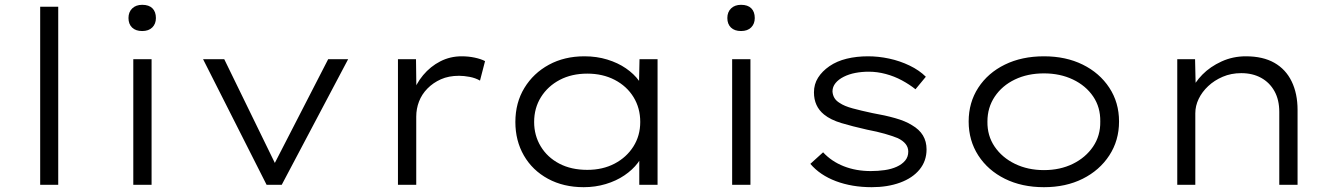

<svg xmlns="http://www.w3.org/2000/svg" viewBox="-20 -768 5568 798"><path d="M147 0V-740H222V0Z M534 0V-522H610V0ZM571 -639Q544 -639 529 -653.5Q514 -668 514 -693Q514 -718 529.5 -733Q545 -748 571 -748Q599 -748 613.5 -733.5Q628 -719 628 -693Q628 -669 613 -654Q598 -639 571 -639Z M1088 0 824 -522H912L1130 -75L1108 -63L1344 -522H1427L1151 0Z M1634 0V-522H1709L1711 -368L1694 -374Q1708 -419 1738.5 -455.5Q1769 -492 1810 -513Q1851 -534 1899 -534Q1927 -534 1953 -528.5Q1979 -523 1996 -514L1975 -433Q1956 -444 1932 -448.5Q1908 -453 1888 -453Q1845 -453 1812.5 -438.5Q1780 -424 1756.5 -400Q1733 -376 1721.5 -346Q1710 -316 1710 -283V0Z M2406 10Q2322 10 2257.5 -25Q2193 -60 2157.5 -121.5Q2122 -183 2122 -261Q2122 -341 2159.5 -402.5Q2197 -464 2261.5 -499Q2326 -534 2409 -534Q2460 -534 2504 -520.5Q2548 -507 2581.5 -484Q2615 -461 2636 -432Q2657 -403 2660 -375L2635 -381L2638 -522H2713V0H2637V-139L2657 -150Q2653 -120 2631 -91Q2609 -62 2575 -39Q2541 -16 2497.5 -3Q2454 10 2406 10ZM2421 -62Q2485 -62 2534.5 -88Q2584 -114 2612.5 -159Q2641 -204 2641 -261Q2641 -319 2613 -364.5Q2585 -410 2535 -436Q2485 -462 2421 -462Q2356 -462 2306.5 -436Q2257 -410 2228.5 -364.5Q2200 -319 2200 -261Q2200 -205 2227.5 -159.5Q2255 -114 2304.5 -88Q2354 -62 2421 -62Z M3023 0V-522H3099V0ZM3060 -639Q3033 -639 3018 -653.5Q3003 -668 3003 -693Q3003 -718 3018.5 -733Q3034 -748 3060 -748Q3088 -748 3102.5 -733.5Q3117 -719 3117 -693Q3117 -669 3102 -654Q3087 -639 3060 -639Z M3603 10Q3521 10 3454.5 -15Q3388 -40 3348 -87L3401 -135Q3436 -97 3487 -77Q3538 -57 3599 -57Q3629 -57 3657 -61Q3685 -65 3707 -75Q3729 -85 3742 -100.5Q3755 -116 3755 -138Q3755 -173 3711 -194Q3689 -203 3657.5 -212Q3626 -221 3584 -229Q3522 -243 3477 -256.5Q3432 -270 3405 -292Q3384 -309 3373.5 -332Q3363 -355 3363 -384Q3363 -418 3380 -445Q3397 -472 3427.5 -493Q3458 -514 3499 -524Q3540 -534 3588 -534Q3631 -534 3675.5 -524.5Q3720 -515 3760.5 -495.5Q3801 -476 3828 -449L3785 -397Q3760 -417 3728.5 -434Q3697 -451 3661.5 -460.5Q3626 -470 3591 -470Q3562 -470 3535.5 -465Q3509 -460 3487 -449Q3465 -438 3452.5 -422.5Q3440 -407 3440 -388Q3441 -373 3448 -361Q3455 -349 3470 -340Q3489 -327 3524 -317.5Q3559 -308 3606 -298Q3658 -289 3700.5 -277Q3743 -265 3770 -248Q3801 -230 3816 -205Q3831 -180 3831 -147Q3831 -99 3802 -63.5Q3773 -28 3721 -9Q3669 10 3603 10Z M4319 10Q4227 10 4156.5 -25Q4086 -60 4046 -122Q4006 -184 4006 -263Q4006 -342 4046 -403.5Q4086 -465 4156.5 -499.5Q4227 -534 4319 -534Q4410 -534 4480 -499.5Q4550 -465 4590.5 -403.5Q4631 -342 4631 -263Q4631 -184 4590.5 -122Q4550 -60 4480 -25Q4410 10 4319 10ZM4319 -61Q4386 -61 4439 -87Q4492 -113 4523 -158.5Q4554 -204 4553 -263Q4554 -322 4523.5 -367Q4493 -412 4439.5 -437.5Q4386 -463 4319 -463Q4251 -463 4198 -437.5Q4145 -412 4114.5 -366.5Q4084 -321 4084 -263Q4083 -204 4114 -158.5Q4145 -113 4198.5 -87Q4252 -61 4319 -61Z M4873 0V-522H4947L4950 -391L4930 -388Q4945 -425 4977.5 -458Q5010 -491 5057 -512.5Q5104 -534 5158 -534Q5229 -534 5276.5 -507Q5324 -480 5348.5 -429.5Q5373 -379 5373 -311V0H5297V-303Q5297 -353 5277 -389Q5257 -425 5221.5 -444.5Q5186 -464 5139 -464Q5097 -464 5062 -449Q5027 -434 5001.5 -410Q4976 -386 4962 -357Q4948 -328 4948 -297V0H4911Q4900 0 4890.5 0Q4881 0 4873 0Z"/></svg>

Font: Lexend Giga Light
Style: Regular
Weight: 300
Version: Version 1.007